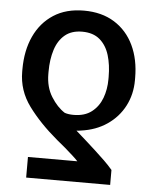

<svg xmlns="http://www.w3.org/2000/svg" viewBox="-53 -597 658 825"><g transform="rotate(5 276.5 -185.0)"><path d="M453.1 183.6H90.8V94.7H303.7Q297.4 87.4 281.5 72.8Q265.6 58.1 246.1 41.5Q226.6 24.9 209.5 11.2Q132.3 -53.7 83.3 -120.4Q34.2 -187 34.2 -268.6V-278.3Q34.2 -359.4 62.7 -421.1Q91.3 -482.9 145.3 -517.8Q199.2 -552.7 276.4 -552.7Q353 -552.7 407.7 -518.6Q462.4 -484.4 491.2 -423.8Q520 -363.3 520 -283.7V-273.9Q520 -212.9 493.9 -162.6Q467.8 -112.3 419.9 -79.6Q372.1 -46.9 307.1 -38.1Q300.3 -37.1 297.4 -36.6Q294.4 -36.1 288.6 -36.1Q308.6 -18.6 330.8 1.2Q353 21 375.2 41.3Q397.5 61.5 417.5 81.1Q437.5 100.6 453.1 119.1ZM406.2 -268.6V-278.3Q406.2 -330.1 393.6 -371.6Q380.9 -413.1 352.3 -437.5Q323.7 -461.9 276.4 -461.9Q230.5 -461.9 201.9 -438Q173.3 -414.1 160.2 -372.6Q147 -331.1 147 -278.3V-268.6Q147 -211.9 172.9 -170.4Q198.7 -128.9 231.9 -107.9Q240.7 -105 249.8 -103.8Q258.8 -102.5 270 -102.5Q317.9 -102.5 347.9 -125.7Q377.9 -148.9 392.1 -186.5Q406.2 -224.1 406.2 -268.6Z"/></g></svg>

Font: Inter 28pt Medium
Style: Regular
Weight: 500
Designer: Rasmus Andersson
Foundry: rsms
Version: Version 4.001;git-66647c0bb